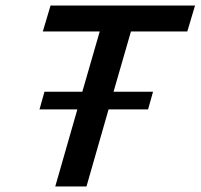

<svg xmlns="http://www.w3.org/2000/svg" viewBox="-20 -675 726 695"><path d="M260 -279H123L141 -343H278L341 -561H135L163 -655H686L658 -561H454L391 -343H534L516 -279H373L293 0H180Z"/></svg>

Font: Intel One Mono Medium
Style: Italic
Weight: 500
Italic angle: -16°
Monospace: yes
Designer: Fred Shallcrass
Foundry: Frere-Jones Type LLC
Version: Version 1.400;hotconv 1.1.0;makeotfexe 2.6.0;FJTRelease1.4